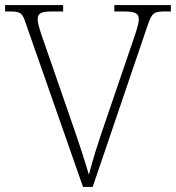

<svg xmlns="http://www.w3.org/2000/svg" viewBox="-20 -734 691 754"><path d="M82 -640 306 0H344L560 -635C577 -683 583 -689 628 -689H651V-714H429V-689H467C516 -689 525 -679 525 -657C525 -636 507 -588 501 -570L391 -248C361 -161 345 -108 329 -48C312 -105 293 -165 264 -248L152 -571C145 -591 128 -637 128 -657C128 -679 136 -689 184 -689H228V-714H0V-689H16C61 -689 68 -684 82 -640Z"/></svg>

Font: Noto Serif Myanmar ExtraLight
Style: Regular
Weight: 200
Designer: Ben Mitchell and the Monotype Design Team
Foundry: Monotype Imaging Inc.
Version: Version 2.106